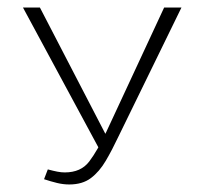

<svg xmlns="http://www.w3.org/2000/svg" viewBox="-20 -482 522 510"><path d="M164 8Q148 8 131.5 4Q115 0 97 -6L107 -32Q122 -28 132.5 -26Q143 -24 152 -24Q195 -24 217 -53Q239 -82 263 -133L416 -462H462L294 -118Q278 -84 261 -55Q244 -26 221.5 -9Q199 8 164 8ZM247 -80 41 -462H86L270 -107Z"/></svg>

Font: Ysabeau SC ExtraLight
Style: Regular
Weight: 250
Designer: Christian Thalmann (Catharsis Fonts)
Version: Version 2.001;gftools[0.9.30]; featfreeze: smcp